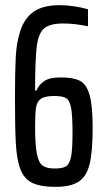

<svg xmlns="http://www.w3.org/2000/svg" viewBox="-20 -716 409 744"><path d="M55 -72Q44 -108 41 -167Q38 -226 38 -338Q38 -439 41 -494.5Q44 -550 57 -591Q73 -644 109.5 -670Q146 -696 212 -696Q237 -696 267.5 -691.5Q298 -687 321 -680V-614Q270 -625 225 -625Q173 -625 151 -606Q129 -587 122.5 -536.5Q116 -486 116 -365H121Q130 -387 151 -401.5Q172 -416 215 -416Q264 -416 289.5 -403Q315 -390 327 -348.5Q339 -307 339 -221Q339 -129 327.5 -81Q316 -33 285.5 -12.5Q255 8 195 8Q132 8 100 -10Q68 -28 55 -72ZM261 -201Q261 -269 255.5 -298Q250 -327 236.5 -335.5Q223 -344 190 -344Q155 -344 139.5 -334Q124 -324 120 -301Q116 -278 116 -226Q116 -154 123 -119.5Q130 -85 145.5 -74Q161 -63 192 -63Q223 -63 236.5 -72Q250 -81 255.5 -109.5Q261 -138 261 -201Z"/></svg>

Font: Saira Ultra Condensed Medium
Style: Regular
Weight: 500
Width: 1
Designer: Hector Gatti with collaboration of the Omnibus-Type team
Foundry: Omnibus-Type
Version: Version 1.001; ttfautohint (v1.8)